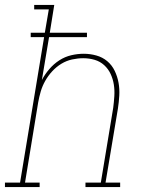

<svg xmlns="http://www.w3.org/2000/svg" viewBox="-57 -755 577 775"><path d="M-37 0V-18H24L121 -605H67V-623H124L140 -717H81V-735H162L144 -623H294V-605H141L112 -432Q124 -455 142 -476Q160 -497 182.5 -511.5Q205 -526 230.5 -532Q256 -538 281 -538Q307 -538 332 -531Q357 -524 376 -508Q395 -492 406 -469Q417 -446 421.5 -421Q426 -396 424.5 -369.5Q423 -343 419 -317L369 -18H428V0H288V-18H350L400 -320Q403 -343 404.5 -367Q406 -391 402.5 -413.5Q399 -436 389.5 -456.5Q380 -477 363.5 -492Q347 -507 325 -513.5Q303 -520 279 -520Q257 -520 234 -515Q211 -510 190.5 -497.5Q170 -485 153.5 -467Q137 -449 125.5 -428.5Q114 -408 107.5 -386Q101 -364 97 -341L44 -18H103V0Z"/></svg>

Font: Iosevka Slab Thin Oblique
Style: Regular
Weight: 100
Italic angle: -9°
Monospace: yes
Designer: Belleve Invis
Foundry: Belleve Invis
Version: Version 11.1.0; ttfautohint (v1.8.3)